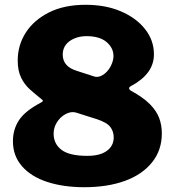

<svg xmlns="http://www.w3.org/2000/svg" viewBox="-20 -772 728 802"><path d="M338 -752Q420 -752 484 -725Q548 -698 585.5 -651Q623 -604 623 -545Q623 -504 599 -471Q575 -438 528 -413Q511 -404 527 -393Q577 -366 605 -338Q633 -310 644.5 -280Q656 -250 656 -215Q656 -144 614.5 -93Q573 -42 500.5 -16Q428 10 332 10Q245 10 177.5 -12Q110 -34 72 -77.5Q34 -121 34 -182Q34 -231 59 -269.5Q84 -308 150 -343Q158 -347 159 -350Q160 -353 152 -359Q128 -378 105 -398.5Q82 -419 68 -448Q54 -477 54 -519Q54 -583 87.5 -635.5Q121 -688 184.5 -720Q248 -752 338 -752ZM341 -621Q314 -621 291 -611.5Q268 -602 255 -585Q242 -568 242 -544Q242 -494 301 -476L372 -453Q386 -448 401 -454.5Q416 -461 428 -474.5Q440 -488 447 -505.5Q454 -523 454 -538Q454 -572 425 -596.5Q396 -621 341 -621ZM345 -121Q398 -121 426.5 -142Q455 -163 455 -198Q455 -223 440.5 -242Q426 -261 382 -275L300 -301Q285 -306 269 -301.5Q253 -297 238 -284.5Q223 -272 213.5 -253.5Q204 -235 204 -214Q204 -171 237 -146Q270 -121 345 -121Z"/></svg>

Font: Libre Franklin Thin ExtraBold
Style: Regular
Weight: 800
Version: Version 3.000